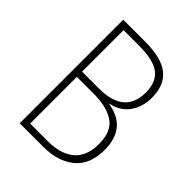

<svg xmlns="http://www.w3.org/2000/svg" viewBox="-203 -825 936 936"><g transform="rotate(45 265.0 -357.0)"><path d="M96 0V-714H248Q360 -714 412 -672Q464 -630 464 -544Q464 -480 431.5 -434.5Q399 -389 338 -377V-375Q413 -362 447 -317.5Q481 -273 481 -202Q481 -100 420 -50Q359 0 259 0ZM250 -393Q425 -393 425 -541Q425 -613 382 -646Q339 -679 239 -679H133V-393ZM255 -35Q344 -35 392.5 -76.5Q441 -118 441 -202Q441 -288 390.5 -322.5Q340 -357 250 -357H133V-35Z"/></g></svg>

Font: Noto Sans Mono Condensed ExtraLight
Style: Regular
Weight: 200
Width: 3
Designer: Monotype Design Team
Foundry: Monotype Imaging Inc.
Version: Version 2.014; ttfautohint (v1.8.4.7-5d5b)